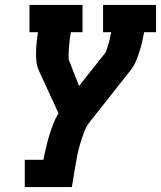

<svg xmlns="http://www.w3.org/2000/svg" viewBox="-20 -755 650 775"><path d="M80 0V-110H155Q160 -134 165.5 -158Q171 -182 178 -205.5Q185 -229 194 -252.5Q203 -276 216 -298L137 -470Q129 -487 127 -506.5Q125 -526 125.5 -545.5Q126 -565 128 -585Q130 -605 133 -625H99V-735H313V-625H266Q262 -601 259.5 -577Q257 -553 257 -530Q257 -530 257 -530Q257 -530 257 -530V-529Q257 -529 257 -529Q257 -529 257 -529Q257 -525 257 -521Q257 -517 258 -513L299 -408L403 -539Q408 -545 410 -552.5Q412 -560 414.5 -567Q417 -574 419 -581Q421 -588 422.5 -595.5Q424 -603 425.5 -610.5Q427 -618 429 -625H396V-735H610V-625H562Q558 -605 553.5 -585Q549 -565 542.5 -545.5Q536 -526 528 -506.5Q520 -487 506 -470L344 -265Q328 -245 319.5 -222Q311 -199 304 -176Q297 -153 292.5 -130Q288 -107 284 -84L270 0Z"/></svg>

Font: Iosevka Curly Slab XBdExObl
Style: Regular
Weight: 800
Width: 7
Italic angle: -9°
Monospace: yes
Designer: Belleve Invis
Foundry: Belleve Invis
Version: Version 11.1.0; ttfautohint (v1.8.3)